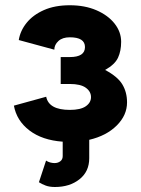

<svg xmlns="http://www.w3.org/2000/svg" viewBox="-20 -541 550 749"><path d="M159.7 85.4Q166.5 90.3 175.8 92.8Q185.1 95.2 192.4 95.2Q206.1 95.2 215.3 88.1Q224.6 81.1 224.6 67.9V11.7Q144.5 5.9 94.7 -32.2Q44.9 -70.3 34.2 -128.9L160.2 -163.6Q170.4 -112.3 252.4 -112.3Q294.4 -112.3 314.7 -126.5Q335 -140.6 335 -162.1Q335 -184.1 314.7 -198.7Q294.4 -213.4 252.4 -213.4H216.8V-318.4H252.4Q311.5 -318.4 311.5 -357.4Q311.5 -395.5 252.4 -395.5Q223.6 -395.5 207.8 -380.9Q191.9 -366.2 191.9 -347.2L53.2 -384.8Q59.1 -421.4 84 -452.1Q108.9 -482.9 151.4 -501.7Q193.8 -520.5 252.4 -520.5Q311 -520.5 356.2 -501Q401.4 -481.4 427 -449Q452.6 -416.5 452.6 -377.9Q452.6 -342.3 440.4 -315.9Q428.2 -289.6 390.1 -268.1Q439 -242.2 457.3 -211.7Q475.6 -181.2 475.6 -141.6Q475.6 -91.3 435.3 -51.3Q395 -11.2 328.1 4.4V76.2Q328.1 128.4 290 158.4Q252 188.5 194.3 188.5Q173.3 188.5 158.2 182.9Q143.1 177.2 131.8 169.9Z"/></svg>

Font: Giphurs
Style: Bold
Weight: 700
Version: Version 0.920; ttfautohint (v1.8.4.7-5d5b)